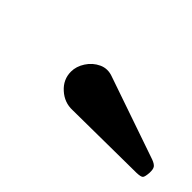

<svg xmlns="http://www.w3.org/2000/svg" viewBox="-10 -977 441 441"><g transform="rotate(45 211.0 -756.0)"><path d="M195 -695Q169.5 -694 149.8 -711.8Q130 -729.5 130 -755Q130 -772 140.5 -788.2Q151 -804.5 168.2 -812.5Q185.5 -820.5 205 -813L405 -744Q415.5 -740 419 -735Q422.5 -730 422 -718Q421 -704.5 418 -701Q415 -697.5 401.5 -697Z"/></g></svg>

Font: Besley* Narrow
Style: Bold Italic
Weight: 700
Width: 4
Italic angle: -13°
Designer: Owen Earl
Foundry: indestructible type*
Version: Version 3.000; ttfautohint (v1.8.3)